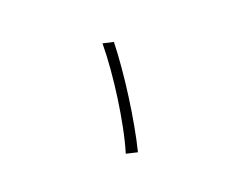

<svg xmlns="http://www.w3.org/2000/svg" viewBox="-72 -813 1143 940"><g transform="rotate(30 500.0 -342.5)"><path d="M355 -565Q398 -527 449 -476Q500 -425 550.5 -369.5Q601 -314 647 -258.5Q693 -203 727 -156L679 -120Q647 -169 602.5 -224.5Q558 -280 508.5 -335Q459 -390 407.5 -441Q356 -492 310 -531L355 -565Z"/></g></svg>

Font: SpoqaHanSansJP-Light
Style: Regular
Weight: 300
Designer: [Source Han Sans]
Ryoko NISHIZUKA  (kana & ideographs); Paul D. Hunt (Latin, Greek & Cyrillic); Wenlong ZHANG  (bopomofo
Foundry: Spoqa (http://bi.spoqa.com)
Version: Version 1.002.20150607